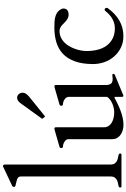

<svg xmlns="http://www.w3.org/2000/svg" viewBox="203 -1048 861 1308"><g transform="rotate(-90 634.0 -394.5)"><path d="M242.2 -7.8Q242.2 0.5 235.4 2H16.6Q9.8 0.5 9.8 -7.8Q9.8 -13.2 16.1 -16.1Q22.5 -19 34.2 -20.8Q45.9 -22.5 57.4 -27.3Q68.8 -32.2 77.1 -42.7Q85.4 -53.2 85.4 -74.2V-683.1Q85.4 -694.3 79.6 -700.4Q73.7 -706.5 64.2 -709.7Q54.7 -712.9 43.7 -715.1Q32.7 -717.3 22 -720.2Q18.6 -721.7 16.4 -723.9Q14.2 -726.1 14.2 -731.9Q14.2 -734.9 15.9 -737.8Q17.6 -740.7 22.5 -743.2L147 -801.8Q149.4 -802.7 151.9 -804Q154.3 -805.2 155.8 -805.2Q166.5 -805.2 166.5 -791.5V-74.2Q166.5 -53.2 174.8 -42.7Q183.1 -32.2 194.6 -27.3Q206.1 -22.5 217.8 -20.8Q229.5 -19 235.8 -16.1Q242.2 -13.2 242.2 -7.8Z M303.7 -394.5Q300.3 -395.5 296.1 -395.8Q292 -396 288.1 -396.7Q284.2 -397.5 281.5 -399.7Q278.8 -401.9 278.8 -407.2Q278.8 -411.6 280.3 -415Q281.7 -418.5 288.1 -420.4L399.9 -452.6Q403.3 -453.6 406.7 -454.1Q410.2 -454.6 413.1 -454.6Q420.4 -454.6 420.4 -444.3V-116.7Q420.4 -99.1 429 -86.2Q437.5 -73.2 451.4 -64.7Q465.3 -56.2 483.9 -51.8Q502.4 -47.4 522 -47.4Q537.6 -47.4 553.2 -51Q568.8 -54.7 583 -60.8Q597.2 -66.9 608.6 -75.7Q620.1 -84.5 627.4 -95.2V-359.4Q626 -372.6 615 -382.1Q604 -391.6 591.8 -394.5Q588.4 -395.5 584.2 -395.8Q580.1 -396 576.2 -396.7Q572.3 -397.5 569.6 -399.7Q566.9 -401.9 566.9 -407.2Q566.9 -411.6 568.4 -415Q569.8 -418.5 576.2 -420.4L688 -452.6Q691.4 -453.6 694.8 -454.1Q698.2 -454.6 701.2 -454.6Q704.6 -454.6 706.5 -452.1Q708.5 -449.7 708.5 -442.9V-96.2Q710.9 -75.7 720 -66.9Q729 -58.1 750 -58.1L778.3 -60.1Q782.2 -60.1 783 -56.4Q783.7 -52.7 783.7 -49.8Q783.7 -48.3 782.2 -46.4Q780.8 -44.4 774.9 -42L645 11.7Q644 12.7 639.9 13.9Q635.7 15.1 634.8 15.1Q629.4 15.1 628.4 10Q627.4 4.9 627.4 1V-43Q626.5 -45.4 626.2 -45.7Q626 -45.9 625 -45.9Q623.5 -45.9 622.3 -45.2Q621.1 -44.4 618.2 -43.5Q601.6 -34.7 580.1 -24.2Q558.6 -13.7 535.2 -4.9Q511.7 3.9 486.8 9.8Q461.9 15.6 437.5 15.6Q423.3 15.6 406.5 12Q389.6 8.3 374.5 -0.7Q359.4 -9.8 349.4 -24.7Q339.4 -39.6 339.4 -61.5V-359.4Q339.4 -372.6 327.6 -382.1Q315.9 -391.6 303.7 -394.5ZM480 -535.2Q478 -537.1 478 -538.1Q478 -539.1 480 -541L584 -685.1Q593.3 -697.8 602.5 -703.4Q611.8 -709 620.6 -709Q635.7 -709 645.8 -698Q655.8 -687 655.8 -672.9Q655.8 -657.7 647.2 -646.5Q638.7 -635.3 628.9 -627L497.6 -521Q495.1 -519.5 494.1 -519.5Q492.2 -519.5 491.9 -519.8Q491.7 -520 490.7 -521Z M851.1 -192.9Q851.6 -267.1 870.4 -317.4Q889.2 -367.7 922.4 -398.2Q955.6 -428.7 1000.7 -441.9Q1045.9 -455.1 1099.1 -455.1Q1114.7 -455.1 1132.8 -454.3Q1150.9 -453.6 1167.7 -450Q1184.6 -446.3 1199 -437.5Q1213.4 -428.7 1222.7 -413.1Q1225.1 -409.2 1227.3 -404.1Q1229.5 -398.9 1229.5 -394Q1229.5 -374.5 1217.3 -366.2Q1205.1 -357.9 1187.5 -357.9Q1174.8 -357.9 1164.8 -362.8Q1154.8 -367.7 1146.2 -374.5Q1137.7 -381.3 1130.1 -389.4Q1122.6 -397.5 1114.5 -404.3Q1106.4 -411.1 1097.2 -415.5Q1087.9 -419.9 1076.2 -419.9Q1053.2 -419.9 1034.4 -411.6Q1015.6 -403.3 1000.2 -388.9Q984.9 -374.5 973.9 -355.7Q962.9 -336.9 955.1 -315.9Q947.3 -294.9 943.6 -273.9Q939.9 -252.9 939.9 -233.9Q939.9 -195.8 948.5 -161.1Q957 -126.5 975.8 -100.3Q994.6 -74.2 1024.2 -58.6Q1053.7 -43 1096.2 -43Q1117.7 -43 1137.2 -50Q1156.7 -57.1 1173.8 -69.3Q1181.2 -74.7 1188.7 -81.8Q1196.3 -88.9 1202.4 -95.7Q1208.5 -102.5 1212.9 -107.7Q1217.3 -112.8 1220.2 -112.8Q1225.6 -112.8 1229.7 -109.4Q1233.9 -106 1233.9 -101.1Q1233.9 -99.1 1233.6 -95.9Q1233.4 -92.8 1230.5 -89.8Q1195.3 -40.5 1147.9 -12.7Q1100.6 15.1 1040.5 15.1Q997.6 15.1 962.6 -2.2Q927.7 -19.5 902.6 -48.3Q877.4 -77.1 864.3 -114.5Q851.1 -151.9 851.1 -192.9Z"/></g></svg>

Font: Kurinto Book Core
Style: Regular
Weight: 400
Designer: Kurinto was developed by Clint Goss from a range of fonts that are compatible with the SIL Open Font License Version 1.1
Foundry: Clinton F. Goss
Version: Version 2.196; July 25, 2020